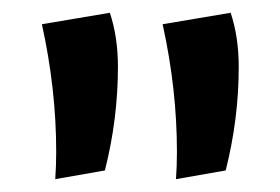

<svg xmlns="http://www.w3.org/2000/svg" viewBox="-20 -669 440 302"><path d="M342.8 -648.9Q355.5 -610.8 355.5 -564Q355.5 -481.9 335 -400.9L256.8 -387.2Q258.3 -408.2 258.3 -430.2Q258.3 -528.8 235.8 -630.9ZM152.8 -648.9Q165.5 -610.8 165.5 -564Q165.5 -481.9 145 -400.9L66.9 -387.2Q68.4 -408.2 68.4 -430.2Q68.4 -528.8 45.9 -630.9Z"/></svg>

Font: Passero One
Style: Regular
Weight: 400
Designer: Viktoriya Grabowska
Foundry: Viktoriya Grabowska
Version: Version 1.003